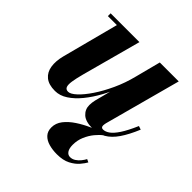

<svg xmlns="http://www.w3.org/2000/svg" viewBox="-185 -596 957 957"><g transform="rotate(45 294.0 -117.0)"><path d="M130.5 10Q86 10 62 -9.8Q38 -29.5 32.8 -63.8Q27.5 -98 38.5 -141L117 -440.5H53.5V-460H256.5L172 -147.5Q161.5 -108.5 157.8 -83.2Q154 -58 159 -45.8Q164 -33.5 180 -33.5Q196.5 -33.5 221.8 -56.8Q247 -80 274.2 -120.5Q301.5 -161 326 -214Q350.5 -267 365.5 -327H381Q370 -283.5 351.8 -236.5Q333.5 -189.5 309.5 -145.8Q285.5 -102 256.8 -66.8Q228 -31.5 196.2 -10.8Q164.5 10 130.5 10ZM395 10Q346.5 10 324 -10.5Q301.5 -31 301.5 -62Q301.5 -70 302.8 -79.8Q304 -89.5 306 -97.5L400 -460H533.5L424.5 -56Q423.5 -51.5 422.8 -47Q422 -42.5 422 -38.5Q422 -23.5 436 -23.5Q452 -23.5 469.5 -35.8Q487 -48 507 -78.2Q527 -108.5 550.5 -162.5L569.5 -156Q545.5 -98.5 520.2 -61.8Q495 -25 464.5 -7.5Q434 10 395 10ZM360.5 226.5Q330 226.5 304 219.2Q278 212 262.2 195.2Q246.5 178.5 246.5 151Q246.5 121 266.2 95.5Q286 70 317.8 49Q349.5 28 385.5 12.2Q421.5 -3.5 453.5 -14L458.5 -5Q442 7 424.5 28.2Q407 49.5 395 77.2Q383 105 383 137Q383 162.5 392.2 176.2Q401.5 190 417 190Q432.5 190 445.8 181.2Q459 172.5 469 160Q479 147.5 484.5 136.5L500.5 144Q493 158 476.5 177.5Q460 197 431.8 211.8Q403.5 226.5 360.5 226.5Z"/></g></svg>

Font: Bodoni Moda 11pt
Style: Bold Italic
Weight: 700
Italic angle: -13°
Designer: Owen Earl
Foundry: indestructible type
Version: Version 2.004